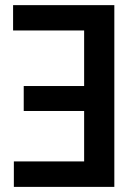

<svg xmlns="http://www.w3.org/2000/svg" viewBox="-20 -731 534 751"><path d="M31.2 -611.8V-710.9H339.8V-611.8ZM309.1 0V-710.9H427.2V0ZM72.8 -296.9V-394.5H339.8V-296.9ZM34.2 0V-99.6H339.8V0Z"/></svg>

Font: Roboto Condensed Medium
Style: Regular
Weight: 500
Designer: Christian Robertson
Foundry: Google
Version: Version 3.0